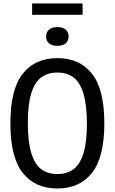

<svg xmlns="http://www.w3.org/2000/svg" viewBox="-20 -1088 668 1118"><path d="M40.5 -370Q40.5 -567.5 112.2 -658.5Q184 -749.5 314 -749.5Q444 -749.5 515.8 -658.5Q587.5 -567.5 587.5 -370Q587.5 -172.5 515.8 -81.5Q444 9.5 314 9.5Q184 9.5 112.2 -81.5Q40.5 -172.5 40.5 -370ZM486 -367Q486 -478 465.5 -544Q445 -610 407.2 -637.8Q369.5 -665.5 314 -665.5Q258.5 -665.5 220.8 -638Q183 -610.5 162.5 -546Q142 -481.5 142 -373Q142 -262 162.5 -196Q183 -130 220.8 -102.2Q258.5 -74.5 314 -74.5Q369.5 -74.5 407.2 -102Q445 -129.5 465.5 -194Q486 -258.5 486 -367ZM248.5 -875.5Q248.5 -901.5 266.2 -916Q284 -930.5 314 -930.5Q344.5 -930.5 362 -916.2Q379.5 -902 379.5 -875.5Q379.5 -849.5 362 -835.2Q344.5 -821 314 -821Q284 -821 266.2 -835.2Q248.5 -849.5 248.5 -875.5ZM167 -1002V-1068H461V-1002Z"/></svg>

Font: Encode Sans Condensed Medium
Style: Regular
Weight: 500
Width: 3
Designer: Multiple Designers
Foundry: Impallari Type
Version: Version 2.000